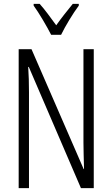

<svg xmlns="http://www.w3.org/2000/svg" viewBox="-20 -1033 577 987"><path d="M462 -66H396L128 -689H125Q127 -658 128 -626.5Q129 -595 129 -559V-66H76V-780H142L410 -164H412Q411 -203 410 -238.5Q409 -274 409 -300V-780H462ZM243 -854Q225 -889 199.5 -932Q174 -975 153 -1004V-1013H184Q203 -992 225.5 -962Q248 -932 269 -903Q291 -934 310 -958Q329 -982 354 -1013H385V-1004Q362 -973 336.5 -931Q311 -889 294 -854Z"/></svg>

Font: Noto Sans Malayalam UI ExtraCondensed Light
Style: Regular
Weight: 300
Width: 2
Designer: Jelle Bosma - Monotype Design Team
Foundry: Monotype Imaging Inc.
Version: Version 2.104; ttfautohint (v1.8.4.7-5d5b)